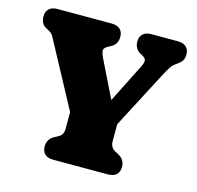

<svg xmlns="http://www.w3.org/2000/svg" viewBox="-103 -808 941 916"><g transform="rotate(15 368.0 -350.0)"><path d="M563 -51Q563 -27.5 549 -13.8Q535 0 505.5 0H238.5Q209 0 195 -13.8Q181 -27.5 181 -51Q181 -88 214 -105.5L230 -114Q246.5 -122.5 251.2 -134.2Q256 -146 256 -157V-240.5L97 -536Q85 -558 78.8 -569.5Q72.5 -581 56.5 -590L42 -598Q15 -613 15 -649Q15 -672.5 29 -686.2Q43 -700 72.5 -700H337Q366.5 -700 380.5 -686.2Q394.5 -672.5 394.5 -649Q394.5 -610.5 361.5 -594.5L354.5 -591Q329.5 -578.5 330.2 -564.5Q331 -550.5 344.5 -523L431 -347L527.5 -539Q537.5 -558 536.5 -570Q535.5 -582 517.5 -591.5L505.5 -598Q494.5 -604 486.5 -617Q478.5 -630 478.5 -649Q478.5 -672.5 492.5 -686.2Q506.5 -700 536 -700H663.5Q693 -700 707 -686.2Q721 -672.5 721 -649Q721 -631.5 714.2 -620.2Q707.5 -609 694.5 -599.5L687.5 -594.5Q681 -590 674.5 -584.8Q668 -579.5 659.2 -566.5Q650.5 -553.5 635.5 -525L488 -242.5V-157Q488 -144 494 -132.8Q500 -121.5 514 -114L530 -105.5Q563 -88 563 -51Z"/></g></svg>

Font: Fraunces 9pt SuperSoft Black
Style: Regular
Weight: 900
Version: Version 1.000;[b76b70a41]